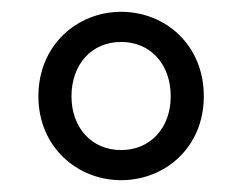

<svg xmlns="http://www.w3.org/2000/svg" viewBox="-20 -785 410 325"><path d="M185 -480C260 -480 325 -536 325 -622C325 -709 260 -765 185 -765C111 -765 45 -709 45 -622C45 -536 111 -480 185 -480ZM185 -531C135 -531 101 -569 101 -622C101 -676 135 -714 185 -714C235 -714 269 -676 269 -622C269 -569 235 -531 185 -531Z"/></svg>

Font: DAIFUKU Sans JP
Style: Regular
Weight: 400
Designer: Original font ‘Source Han Sans JP’ : Ryoko NISHIZUKA  (kana, bopomofo & ideographs); Paul D. Hunt (Latin, Greek & Cyrill
Foundry: Daifuku
Version: Version 1.001